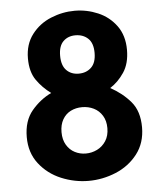

<svg xmlns="http://www.w3.org/2000/svg" viewBox="-53 -781 706 838"><g transform="rotate(-5 300.0 -362.5)"><path d="M49 -203.5Q49 -275 86 -319Q123 -363 172 -386.5Q135 -413.5 109.5 -450Q84 -486.5 84 -545Q84 -607.5 117 -650.5Q150 -693.5 200.8 -714.2Q251.5 -735 305 -735Q358 -735 406.8 -714.2Q455.5 -693.5 486.8 -650.8Q518 -608 518 -545.5Q518 -485.5 491.8 -446.5Q465.5 -407.5 430.5 -385.5Q483 -357 518.5 -315.2Q554 -273.5 554 -203Q554 -134.5 516.8 -86.2Q479.5 -38 421.5 -14Q363.5 10 302 10Q240.5 10 182.2 -14.2Q124 -38.5 86.5 -86.8Q49 -135 49 -203.5ZM403 -212.5Q403 -244.5 389 -267.2Q375 -290 351.8 -301.5Q328.5 -313 301 -313Q273.5 -313 251 -301.8Q228.5 -290.5 215.2 -267.5Q202 -244.5 202 -212Q202 -179 215.8 -156Q229.5 -133 251.8 -121.5Q274 -110 300 -110Q326 -110 349.5 -121.5Q373 -133 388 -156Q403 -179 403 -212.5ZM376 -544.5Q376 -587.5 354.2 -607.8Q332.5 -628 299 -628Q266.5 -628 245.8 -607.8Q225 -587.5 225 -545Q225 -502 245.8 -481Q266.5 -460 299.5 -460Q333 -460 354.5 -480.8Q376 -501.5 376 -544.5Z"/></g></svg>

Font: JuliaMono Black
Style: Regular
Weight: 900
Monospace: yes
Designer: cormullion
Foundry: corm
Version: Version 0.054; ttfautohint (v1.8.4)